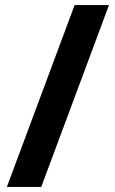

<svg xmlns="http://www.w3.org/2000/svg" viewBox="-20 -734 453 754"><path d="M408 -714H273L7 0H142Z"/></svg>

Font: Passageway
Style: Regular
Weight: 700
Foundry: Ascender Corporation
Version: Version 1.11